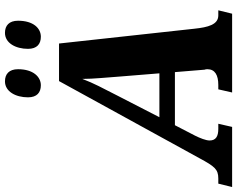

<svg xmlns="http://www.w3.org/2000/svg" viewBox="-150 -864 977 792"><g transform="rotate(-90 339.0 -468.5)"><path d="M583 -789C618 -789 649 -820 649 -883C649 -920 629 -937 599 -937C557 -937 533 -893 533 -842C533 -805 553 -789 583 -789ZM383 -789C417 -789 449 -820 449 -883C449 -920 429 -937 399 -937C357 -937 333 -893 333 -842C333 -805 353 -789 383 -789ZM224 -57H203C172 -57 155 -67 155 -93C155 -108 165 -133 175 -153L218 -236H437L447 -114C447 -113 449 -110 449 -102C449 -71 425 -57 384 -57H366L353 0H678L692 -57H671C633 -57 622 -99 616 -156L555 -714H400L82 -135C48 -72 36 -57 -2 -57H-23L-37 0H211ZM340 -473C372 -536 391 -570 409 -618C409 -570 415 -519 419 -460L432 -300H251Z"/></g></svg>

Font: Noto Serif SemiCondensed Extra
Style: Italic
Weight: 800
Width: 4
Italic angle: -12°
Designer: Monotype Design Team
Foundry: Monotype Imaging Inc.
Version: Version 1.901